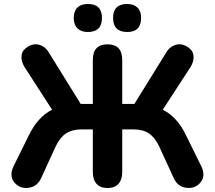

<svg xmlns="http://www.w3.org/2000/svg" viewBox="-20 -937 1081 966"><path d="M620 -776Q549 -776 549 -847Q549 -917 620 -917Q653 -917 671.5 -899Q690 -881 690 -847Q690 -776 620 -776ZM422 -776Q388 -776 369.5 -794.5Q351 -813 351 -847Q351 -881 369.5 -899Q388 -917 422 -917Q493 -917 493 -847Q493 -776 422 -776ZM447 -71V-286H391Q343 -286 312.5 -266Q282 -246 260 -200L187 -41Q167 3 122.5 8Q78 13 51.5 -20Q25 -53 49 -102L124 -254Q170 -349 242 -385L102 -602Q87 -628 88 -652Q89 -676 105.5 -691Q122 -706 142.5 -712Q163 -718 186.5 -708.5Q210 -699 225 -674L386 -414H447V-635Q447 -714 521 -714Q595 -714 595 -635V-414H656L817 -674Q832 -699 855.5 -708.5Q879 -718 899.5 -712Q920 -706 936.5 -691Q953 -676 954 -652Q955 -628 940 -602L799 -385Q873 -348 917 -254L992 -102Q1016 -53 989.5 -20Q963 13 918.5 8Q874 3 854 -41L781 -200Q759 -246 729 -266Q699 -286 651 -286H595V-71Q595 -33 576 -12Q557 9 521 9Q485 9 466 -12Q447 -33 447 -71Z"/></svg>

Font: Nunito ExtraBold
Style: Regular
Weight: 800
Designer: Vernon Adams
Foundry: Vernon Adams
Version: Version 3.602